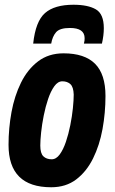

<svg xmlns="http://www.w3.org/2000/svg" viewBox="-20 -780 486 810"><path d="M196 10Q16 10 16 -169Q16 -239 28.5 -307Q41 -375 68.5 -431Q96 -487 140.5 -521Q185 -555 248 -555Q337 -555 381 -511Q425 -467 425 -375Q425 -304 412.5 -235.5Q400 -167 372.5 -111.5Q345 -56 301.5 -23Q258 10 196 10ZM198 -108Q217 -108 232 -128.5Q247 -149 258 -181.5Q269 -214 276.5 -251.5Q284 -289 287.5 -323.5Q291 -358 291 -381Q290 -413 277 -425Q264 -437 243 -437Q224 -437 209 -416Q194 -395 183 -362.5Q172 -330 164.5 -292.5Q157 -255 153.5 -221.5Q150 -188 150 -166Q150 -133 163 -120.5Q176 -108 198 -108ZM290 -760Q351 -760 384.5 -740.5Q418 -721 418 -661Q418 -631 410 -596H334Q336 -603 336.5 -608.5Q337 -614 337 -619Q337 -662 275 -662Q232 -662 216.5 -644Q201 -626 196 -596H120Q130 -690 170 -725Q210 -760 290 -760Z"/></svg>

Font: Georama SemiCondensed
Style: Bold Italic
Weight: 700
Width: 4
Italic angle: -9°
Designer: Jean-Baptiste Levee
Foundry: Production Type
Version: Version 1.000